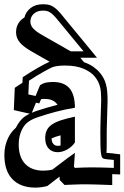

<svg xmlns="http://www.w3.org/2000/svg" viewBox="-47 -773 573 884"><path d="M218.8 -101.6Q225.6 -101.6 231.9 -103V-149.9Q207 -143.6 190.4 -135.7Q190.9 -119.1 198.5 -110.4Q206.1 -101.6 218.8 -101.6ZM118.7 -300.3Q113.8 -288.6 108.6 -275.9Q103.5 -263.2 99.6 -253.9Q108.4 -257.8 119.6 -261.7Q142.1 -269.5 166.7 -276.6Q191.4 -283.7 217.8 -290.5Q200.2 -317.4 160.2 -317.4Q155.8 -317.4 151.1 -317.4Q146.5 -317.4 142.1 -316.4Q139.6 -310.5 137.5 -305.7Q135.3 -300.8 133.8 -296.9ZM506.3 30.3Q498 29.8 488.8 29.5Q479.5 29.3 469.7 28.8V79.1Q455.6 78.6 437.7 77.9Q419.9 77.1 402.1 76.7Q384.3 76.2 368.2 75.9Q352.1 75.7 340.8 75.7Q330.6 75.7 318.8 75.9Q307.1 76.2 294.9 76.7Q282.7 77.1 271.2 77.6Q259.8 78.1 250 78.6L227.5 55.2V40Q215.8 48.8 201.9 59.6Q188 70.3 170.9 83.5Q141.6 90.8 115.7 90.8Q48.3 90.8 10.7 52.5Q-26.9 14.2 -26.9 -59.6Q-26.9 -83 -22 -102.8Q-17.1 -122.6 -9.5 -138.2Q-2 -153.8 7.6 -165.5Q17.1 -177.2 25.9 -184.6Q34.2 -201.7 43.9 -213.9Q53.7 -226.1 63.5 -233.9Q75.2 -242.7 89.8 -249.5L16.6 -266.1L21 -368.7Q29.8 -374.5 38.6 -380.4Q47.4 -386.2 56.2 -391.6L57.6 -417.5Q74.7 -428.7 92 -439.7Q109.4 -450.7 126 -460Q142.6 -469.2 156.7 -476.8Q170.9 -484.4 181.2 -488.8L100.1 -535.2Q62 -556.6 44.4 -577.4Q26.9 -598.1 26.9 -625Q26.9 -646.5 36.9 -664.1Q46.9 -681.6 65.4 -692.4Q71.8 -718.8 94 -736.1Q116.2 -753.4 150.4 -753.4Q163.1 -753.4 173.6 -751.7Q184.1 -750 195.1 -743.9Q206.1 -737.8 218.3 -725.8Q230.5 -713.9 246.1 -693.8L245.6 -694.3Q259.8 -676.8 280.3 -652.1Q300.8 -627.4 322.5 -601.1Q344.2 -574.7 364.7 -549.8Q385.3 -524.9 399.4 -507.3H322.8Q327.1 -502 331.3 -496.8Q335.4 -491.7 339.4 -486.8Q364.7 -478 383.1 -465.1Q401.4 -452.1 413.1 -437.5V-438Q423.3 -425.3 430.2 -412.4Q437 -399.4 440.9 -384.8Q444.8 -370.1 446.5 -352.8Q448.2 -335.4 448.2 -314Q448.2 -312.5 448.2 -305.7Q448.2 -298.8 447.8 -289.1Q447.3 -275.9 446.8 -258.5Q446.3 -241.2 445.8 -223.1Q445.3 -205.1 444.8 -188.7Q444.3 -172.4 444.3 -160.6Q444.3 -135.7 444.3 -118.7Q444.3 -101.6 444.1 -91.1Q443.8 -80.6 443.6 -75.7Q443.4 -70.8 442.9 -69.3Q444.3 -69.3 451.4 -68.6Q458.5 -67.9 469.7 -66.9Q471.2 -66.9 476.3 -66.2Q481.4 -65.4 487.8 -64.7Q494.1 -64 499.5 -63.2Q504.9 -62.5 506.3 -62.5ZM337.9 -536.6 223.1 -675.8Q210.4 -691.9 200.7 -701.7Q190.9 -711.4 182.9 -716.3Q174.8 -721.2 167 -722.7Q159.2 -724.1 150.4 -724.1Q124 -724.1 108.4 -709.5Q92.8 -694.8 92.8 -673.8Q92.8 -656.2 106.4 -641.4Q120.1 -626.5 150.9 -609.4L278.8 -536.6ZM297.9 -117.2Q291.5 -107.4 282.5 -99.1Q273.4 -90.8 262.9 -85Q252.4 -79.1 241.2 -75.7Q230 -72.3 218.8 -72.3Q192.4 -72.3 176.8 -89.4Q161.1 -106.4 161.1 -137.7Q161.1 -158.2 168.5 -173.3Q175.8 -188.5 192.1 -199.7Q208.5 -210.9 234.6 -219.5Q260.7 -228 297.9 -235.8ZM477.1 -36.6Q456.5 -38.6 444.3 -39.8Q432.1 -41 427.7 -43.5Q423.8 -45.4 421.4 -51.5Q418.9 -57.6 417.5 -70.6Q416 -83.5 415.5 -105.2Q415 -127 415 -160.6Q415 -171.9 415.3 -187Q415.5 -202.1 416 -218.5Q416.5 -234.9 417 -251.2Q417.5 -267.6 418 -281Q418.5 -294.4 418.7 -303.5Q418.9 -312.5 418.9 -314Q418.9 -332.5 417.7 -347.4Q416.5 -362.3 413.1 -374.8Q409.7 -387.2 404.1 -398.2Q398.4 -409.2 390.1 -419.4Q374 -440.4 339.6 -455.8Q305.2 -471.2 252 -471.2Q221.7 -471.2 201.2 -465.8Q195.3 -464.4 183.3 -458.5Q171.4 -452.6 155.8 -443.8Q140.1 -435.1 122.1 -424.1Q104 -413.1 86.4 -401.4L83.5 -338.4L116.7 -331.1L137.2 -380.4Q152.3 -390.6 167.2 -393.1Q182.1 -395.5 196.8 -395.5Q248.5 -395.5 273.2 -366.2Q297.9 -336.9 297.9 -276.9Q252 -269.5 209.7 -258.3Q167.5 -247.1 128.9 -233.9Q112.3 -228.5 100.8 -222.7Q89.4 -216.8 81.1 -210.4Q73.7 -205.1 66.4 -196Q59.1 -187 53 -174.1Q46.9 -161.1 43 -144.8Q39.1 -128.4 39.1 -108.4Q39.1 -49.3 69.1 -18.3Q99.1 12.7 152.3 12.7Q175.3 12.7 194.3 7.8Q238.3 -25.9 263.9 -44.9Q289.6 -64 297.9 -69.3L293.5 -5.4L297.9 0Q317.4 -1 337.2 -1.7Q356.9 -2.4 377.4 -2.4Q399.4 -2.4 424.1 -1.7Q448.7 -1 477.1 0Z"/></svg>

Font: XB Kayhan Sayeh
Style: Regular
Weight: 700
Designer: Behnam
Foundry: Irmug
Version: Version 7.300 2009